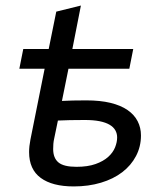

<svg xmlns="http://www.w3.org/2000/svg" viewBox="-20 -667 590 693"><path d="M203.6 -302.7Q222.2 -303.7 242.9 -304.2Q263.7 -304.7 291.5 -304.7Q341.8 -304.7 378.9 -295.7Q416 -286.6 440.4 -269.8Q464.8 -252.9 476.8 -229.5Q488.8 -206.1 488.8 -178.2Q488.8 -137.7 470.9 -103.8Q453.1 -69.8 421.1 -45.4Q389.2 -21 344.5 -7.6Q299.8 5.9 246.1 5.9Q168.9 5.9 127 -24.9Q85 -55.7 85 -118.2Q85 -128.4 86.2 -139.6Q87.4 -150.9 89.8 -163.1L141.1 -418.9H49.8L64 -490.2H155.8L183.1 -625L272 -647L241.2 -490.2H460.9L446.8 -418.9H227.1ZM402.8 -170.9Q402.8 -185.1 396.2 -196.8Q389.6 -208.5 375.5 -216.8Q361.3 -225.1 339.4 -229.5Q317.4 -233.9 286.1 -233.9Q256.8 -233.9 232.7 -233.4Q208.5 -232.9 189 -231.9L175.8 -168Q173.3 -157.2 172.6 -147.7Q171.9 -138.2 171.9 -128.9Q171.9 -96.7 190.9 -80.8Q210 -64.9 255.9 -64.9Q296.9 -64.9 325 -75Q353 -85 370.4 -100.6Q387.7 -116.2 395.3 -135Q402.8 -153.8 402.8 -170.9Z"/></svg>

Font: Code New Roman
Style: Italic
Weight: 400
Italic angle: -11°
Monospace: yes
Designer: Sam Radian
Foundry: Code New Roman
Version: Version 1.508 October 19, 2014